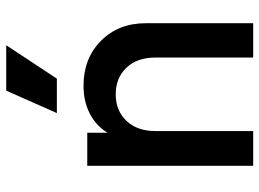

<svg xmlns="http://www.w3.org/2000/svg" viewBox="-130 -716 845 626"><g transform="rotate(-90 293.0 -402.5)"><path d="M237.8 -640.1 311 -805.2H459L350.1 -640.1ZM65.9 0V-541H173.8V-475.1Q196.8 -512.7 236.6 -533Q276.4 -553.2 327.1 -553.2Q416 -553.2 473.4 -496.3Q530.8 -439.5 530.8 -350.1V0H418.9V-318.8Q418.9 -378.4 385.7 -413.3Q352.5 -448.2 298.8 -448.2Q245.6 -448.2 212.4 -413.1Q179.2 -377.9 179.2 -318.8V0Z"/></g></svg>

Font: Plus Jakarta Sans SemiBold
Style: Regular
Weight: 600
Designer: Gumpita Rahayu
Foundry: Tokotype
Version: Version 2.006